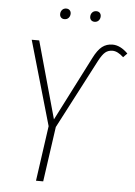

<svg xmlns="http://www.w3.org/2000/svg" viewBox="-58 -892 658 935"><g transform="rotate(5 271.5 -424.0)"><path d="M223.1 -795.9Q212.9 -795.9 206.5 -802.2Q200.2 -808.6 200.2 -818.8Q200.2 -831.1 207.8 -839.6Q215.3 -848.1 228 -848.1Q238.3 -848.1 244.6 -841.8Q251 -835.4 251 -825.2Q251 -813 243.4 -804.4Q235.8 -795.9 223.1 -795.9ZM370.1 -795.9Q359.9 -795.9 353.5 -802.2Q347.2 -808.6 347.2 -818.8Q347.2 -831.1 354.7 -839.6Q362.3 -848.1 375 -848.1Q385.3 -848.1 391.6 -841.8Q397.9 -835.4 397.9 -825.2Q397.9 -813 390.4 -804.4Q382.8 -795.9 370.1 -795.9ZM153.8 0 191.9 -270 73.2 -682.1H109.9L214.8 -305.2L375 -619.1Q395.5 -659.7 417 -676.3Q438.5 -692.9 467.8 -692.9Q505.9 -692.9 543 -655.8L523.9 -636.2Q495.1 -663.1 470.2 -663.1Q449.2 -663.1 434.8 -651.1Q420.4 -639.2 403.8 -607.9L227.1 -269L189 0Z"/></g></svg>

Font: Fira Sans Compressed UltraLight
Style: Italic
Weight: 200
Width: 3
Italic angle: -8°
Designer: Carrois Corporate & Edenspiekermann AG
Foundry: Carrois Corporate GbR & Edenspiekermann AG
Version: Version 4.203;PS 004.203;hotconv 1.0.88;makeotf.lib2.5.64775